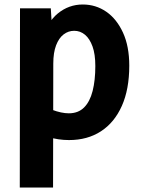

<svg xmlns="http://www.w3.org/2000/svg" viewBox="-20 -606 627 854"><path d="M68 228 69 -569H206L215 -421H165Q188 -506 237 -546Q286 -586 348 -586Q406 -586 452.5 -554Q499 -522 527 -461Q555 -400 555 -314Q555 -209 522 -135Q489 -61 429 -22Q369 17 287 17Q240 17 195 3.5Q150 -10 97 -38L211 -118Q232 -110 251 -106Q270 -102 286 -102Q328 -102 354 -128Q380 -154 392 -201.5Q404 -249 404 -312Q404 -365 391.5 -399.5Q379 -434 358 -451.5Q337 -469 310 -469Q284 -469 263 -453Q242 -437 229.5 -404.5Q217 -372 217 -323L216 228Z"/></svg>

Font: Yaldevi ExtraLight
Style: Bold
Weight: 700
Version: Version 1.100